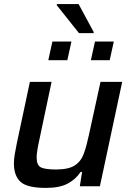

<svg xmlns="http://www.w3.org/2000/svg" viewBox="-20 -910 636 938"><path d="M204 8Q113 8 80.5 -21.5Q48 -51 48 -112Q48 -131 52 -156Q56 -181 62 -209L126 -510H232L172 -226Q166 -199 162.5 -177Q159 -155 159 -141Q159 -102 180.5 -92Q202 -82 254 -82Q315 -82 345.5 -102Q376 -122 389.5 -159.5Q403 -197 414 -249L471 -510H577L468 0H370L381 -70H374Q350 -34 310.5 -13Q271 8 204 8ZM424 -616 444 -707H536L516 -616ZM216 -616 236 -707H329L309 -616ZM366 -748 257 -885 258 -890H364L438 -753L437 -748Z"/></svg>

Font: Saira Medium
Style: Italic
Weight: 500
Italic angle: -12°
Designer: Hector Gatti with collaboration of the Omnibus-Type team
Foundry: Omnibus-Type
Version: Version 1.100; ttfautohint (v1.8.3)